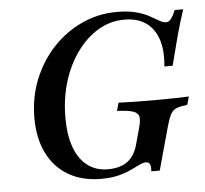

<svg xmlns="http://www.w3.org/2000/svg" viewBox="-46 -631 736 691"><g transform="rotate(-5 321.5 -285.0)"><path d="M292.7 11.3Q224.2 11.3 174.6 -17.7Q125 -46.8 98.4 -100.4Q71.8 -154 71.8 -227.4Q71.8 -300.8 97.2 -364.9Q122.6 -429 167.7 -477.8Q212.9 -526.6 272.6 -554.4Q332.3 -582.3 400.8 -582.3Q441.9 -582.3 470.2 -574.6Q498.4 -566.9 517.7 -556Q537.1 -545.2 550.4 -537.5Q563.7 -529.8 574.2 -529.8Q583.9 -529.8 591.5 -539.1Q599.2 -548.4 608.9 -571H639.5Q625 -528.2 611.7 -479Q598.4 -429.8 583.9 -371.8H554Q562.9 -457.3 529 -504.8Q495.2 -552.4 425 -552.4Q374.2 -552.4 330.6 -526.6Q287.1 -500.8 253.6 -454.8Q220.2 -408.9 201.6 -348.4Q183.1 -287.9 183.1 -218.5Q183.1 -155.6 199.2 -111.7Q215.3 -67.7 246 -44.4Q276.6 -21 319.4 -21Q364.5 -21 390.7 -40.7Q416.9 -60.5 427.4 -98.4L444.4 -160.5Q451.6 -186.3 448.8 -200Q446 -213.7 427.4 -219.8Q408.9 -225.8 370.2 -227.4L378.2 -256.5Q396.8 -255.6 429.4 -254.8Q462.1 -254 506.5 -254Q547.6 -254 577.8 -254.8Q608.1 -255.6 632.3 -256.5L624.2 -227.4Q599.2 -224.2 585.5 -219Q571.8 -213.7 564.1 -200Q556.5 -186.3 548.4 -158.1L504.8 0H474.2Q475.8 -18.5 471.8 -26.2Q467.7 -33.9 458.1 -33.9Q447.6 -33.9 434.3 -27.4Q421 -21 401.6 -11.7Q382.3 -2.4 355.6 4.4Q329 11.3 292.7 11.3Z"/></g></svg>

Font: Playfair 5pt SemiExpanded Light SemiBold
Style: Italic
Weight: 600
Italic angle: -15.6°
Version: Version 2.001;gftools[0.9.30]